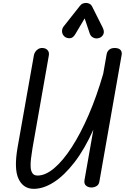

<svg xmlns="http://www.w3.org/2000/svg" viewBox="-20 -1248 831 1278"><path d="M204.5 9Q135.5 9 103.8 -56.8Q72 -122.5 97 -266.5L205.5 -879.5Q207.5 -891.5 214.8 -902.8Q222 -914 234.2 -921.5Q246.5 -929 262.5 -928.5Q284.5 -928 296.8 -914Q309 -900 305 -878.5L196 -259.5Q190.5 -225.5 186.5 -193.5Q182.5 -161.5 184 -135.8Q185.5 -110 196.2 -94.8Q207 -79.5 230 -79.5Q282.5 -79.5 340.8 -128.5Q399 -177.5 457.5 -268Q516 -358.5 569.8 -482.5Q623.5 -606.5 667 -757L690 -888Q693.5 -906 706.8 -917.2Q720 -928.5 743.5 -928.5Q770.5 -928.5 782 -915.5Q793.5 -902.5 789.5 -881L641.5 -39.5Q638.5 -19 622.8 -9.5Q607 0 589 0Q567.5 0 552.8 -12.2Q538 -24.5 542.5 -50L601.5 -385Q543 -254.5 475.2 -167Q407.5 -79.5 338.2 -35.2Q269 9 204.5 9ZM639.5 -995Q619.5 -988.5 601.8 -997Q584 -1005.5 577.5 -1024.5L543.5 -1125.5L482 -1022Q466.5 -994.5 445.2 -993.5Q424 -992.5 409 -1005Q394 -1019 393 -1038.2Q392 -1057.5 404.5 -1073L512 -1209Q522 -1221.5 532.8 -1225Q543.5 -1228.5 554 -1228.5Q564.5 -1228.5 575.8 -1222.8Q587 -1217 593.5 -1204L662 -1067.5Q677 -1038.5 667.8 -1019.5Q658.5 -1000.5 639.5 -995Z"/></svg>

Font: Edu AU VIC WA NT Hand Medium
Style: Regular
Weight: 500
Version: Version 1.001